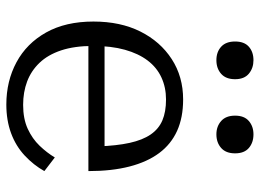

<svg xmlns="http://www.w3.org/2000/svg" viewBox="-127 -682 820 606"><g transform="rotate(90 283.0 -379.0)"><path d="M125 -263Q125 -204 139 -162Q153 -120 178.5 -93.5Q204 -67 237.5 -54.5Q271 -42 311 -42Q355 -42 386.5 -56.5Q418 -71 440 -94Q462 -117 477 -142L520 -109Q501 -75 471 -47Q441 -19 400.5 -4Q360 11 310 11Q236 11 176.5 -21Q117 -53 82.5 -114.5Q48 -176 48 -264Q48 -349 79.5 -412Q111 -475 166.5 -511Q222 -547 294 -547Q351 -547 393 -528Q435 -509 463 -471.5Q491 -434 505.5 -378Q520 -322 520 -248H105V-299H465L442 -279Q440 -337 431 -378Q422 -419 404.5 -444.5Q387 -470 360 -481.5Q333 -493 294 -493Q256 -493 224.5 -478.5Q193 -464 171 -435Q149 -406 137 -363Q125 -320 125 -263ZM230 -711Q230 -682 213 -667Q196 -652 170 -652Q144 -652 127.5 -667Q111 -682 111 -711Q111 -740 127.5 -754.5Q144 -769 170 -769Q195 -769 212.5 -754.5Q230 -740 230 -711ZM464 -711Q464 -682 447 -667Q430 -652 404 -652Q379 -652 362 -667Q345 -682 345 -711Q345 -740 362 -754.5Q379 -769 404 -769Q430 -769 447 -754.5Q464 -740 464 -711Z"/></g></svg>

Font: Roboto Serif 20pt Light
Style: Regular
Weight: 300
Version: Version 1.008